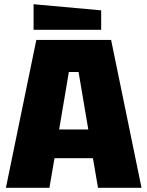

<svg xmlns="http://www.w3.org/2000/svg" viewBox="-20 -889 698 909"><path d="M8 0 152 -700H506L650 0H444L420 -140H238L214 0ZM260 -276H398L352 -548H306ZM459 -748H139V-869L459 -840Z"/></svg>

Font: Tektur ExtraBold
Style: Regular
Weight: 800
Designer: Adam Jagosz
Foundry: Adam Jagosz
Version: Version 1.005;gftools[0.9.30]